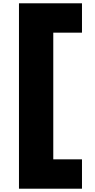

<svg xmlns="http://www.w3.org/2000/svg" viewBox="-20 -915 573 1164"><path d="M95 229V-895H477V-717H303V51H477V229Z"/></svg>

Font: Poppins Black
Style: Regular
Weight: 900
Designer: Ninad Kale (Devanagari), Jonny Pinhorn (Latin)
Foundry: Indian Type Foundry
Version: Version 3.200;PS 1.000;hotconv 16.6.54;makeotf.lib2.5.65590